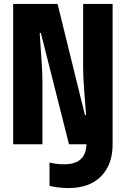

<svg xmlns="http://www.w3.org/2000/svg" viewBox="-20 -734 640 977"><path d="M326 223Q436 223 494.5 163Q553 103 553 1V-121L420 -107V-5Q420 102 307 102Q284 102 266 99.5Q248 97 232 93V212Q250 216 275 219.5Q300 223 326 223ZM47 0H196V-311Q196 -361 192 -415Q188 -469 182 -566H188L331 0H553V-714H403V-397Q403 -344 408 -279Q413 -214 418 -149H412L273 -714H47Z"/></svg>

Font: Noto Sans Mono Extra
Style: Regular
Weight: 800
Designer: Monotype Design Team
Foundry: Monotype Imaging Inc.
Version: Version 1.900